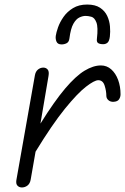

<svg xmlns="http://www.w3.org/2000/svg" viewBox="-20 -825 550 845"><path d="M480.5 -377Q466.5 -376 457.2 -384Q448 -392 448 -403.5Q448 -424.5 440.5 -448.2Q433 -472 412.5 -472Q395.5 -472 358.2 -443.2Q321 -414.5 265.2 -345.8Q209.5 -277 136.5 -157.5L115 -34.5Q112 -17 101 -8.5Q90 0 76.5 0Q64.5 0 57 -7.8Q49.5 -15.5 52 -32L133.5 -493Q136.5 -510.5 147.2 -519Q158 -527.5 170.5 -527.5Q182.5 -527.5 189.8 -519Q197 -510.5 193.5 -490.5L158 -281Q219 -379 266.2 -434.8Q313.5 -490.5 352 -513.8Q390.5 -537 424 -537Q450 -537 469.5 -519.8Q489 -502.5 499.8 -473.5Q510.5 -444.5 510.5 -410Q510.5 -398 504 -388Q497.5 -378 480.5 -377ZM363.5 -805Q399 -805 420.2 -791Q441.5 -777 451.8 -755Q462 -733 464 -708.8Q466 -684.5 463.5 -664Q461 -644 453.2 -637.2Q445.5 -630.5 434 -630.5Q420 -630.5 412.2 -635.2Q404.5 -640 406.5 -654.5Q412.5 -705.5 404.2 -726.5Q396 -747.5 382 -751.2Q368 -755 356.5 -755Q344 -755 329.5 -748.2Q315 -741.5 303 -720.5Q291 -699.5 285.5 -655.5Q283.5 -640 273.2 -634.8Q263 -629.5 251 -629.5Q234 -629.5 228.8 -641.5Q223.5 -653.5 225.5 -667.5Q227.5 -682 235.5 -704.8Q243.5 -727.5 259.5 -750.5Q275.5 -773.5 301.2 -789.2Q327 -805 363.5 -805Z"/></svg>

Font: Edu QLD Hand
Style: Regular
Weight: 400
Designer: Tina and Corey Anderson, Eben Sorkin
Foundry: Sorkin Type Co.
Version: Version 2.000